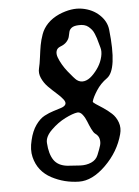

<svg xmlns="http://www.w3.org/2000/svg" viewBox="-53 -796 592 818"><g transform="rotate(-5 243.0 -387.5)"><path d="M270 -314Q250.5 -311.5 217.8 -295.2Q185.1 -278.8 156.5 -250.7Q127.9 -222.7 129.9 -195.8Q132.8 -148.4 150.6 -122.3Q168.5 -96.2 208 -91.8Q237.3 -89.4 263.2 -88.1Q289.1 -86.9 310.3 -96.2Q331.5 -105.5 339.8 -126Q350.6 -152.3 354.5 -166Q358.4 -179.7 355.2 -193.8Q352.1 -208 337.9 -217.8Q331.1 -222.7 323 -239.5Q314.9 -256.3 308.6 -272.9Q302.2 -289.6 292 -302.5Q281.7 -315.4 270 -314ZM306.2 -684.1Q287.1 -683.1 278.1 -676.3Q269 -669.4 266.6 -659.7Q264.2 -649.9 262 -639.4Q259.8 -628.9 250.2 -617.9Q240.7 -606.9 222.2 -600.1Q208.5 -594.7 205.1 -582.5Q201.7 -570.3 207.3 -555.2Q212.9 -540 222.4 -523.7Q231.9 -507.3 243.9 -492.4Q255.9 -477.5 265.1 -467Q274.4 -456.5 279.8 -452.1Q294.4 -441.4 311.5 -444.6Q328.6 -447.8 345.2 -463.6Q361.8 -479.5 374.3 -499.3Q386.7 -519 392.1 -542Q397.5 -564.9 392.1 -582Q390.1 -587.9 386.7 -601.1Q383.3 -614.3 380.9 -621.8Q378.4 -629.4 373.8 -640.9Q369.1 -652.3 363.5 -659.2Q357.9 -666 349.9 -672.9Q341.8 -679.7 330.8 -682.4Q319.8 -685.1 306.2 -684.1ZM230 -737.8Q284.2 -760.7 328.9 -752.9Q373.5 -745.1 402.8 -717.3Q432.1 -689.5 436 -653.8Q455.1 -481.4 408.2 -448.2Q380.4 -428.7 362.3 -400.4Q344.2 -372.1 339.8 -355Q338.9 -351.1 351.6 -343Q364.3 -335 382.3 -323Q400.4 -311 417.2 -295.7Q434.1 -280.3 442.6 -256.6Q451.2 -232.9 443.8 -206.1Q424.3 -132.8 366.5 -75.9Q308.6 -19 252 -20Q221.2 -20.5 191.9 -27.8Q162.6 -35.2 135 -49.8Q107.4 -64.5 89.4 -87.2Q71.3 -109.9 63.5 -141.6Q55.7 -173.3 65.9 -213.9Q74.7 -252 92.5 -277.1Q110.4 -302.2 130.4 -312.7Q150.4 -323.2 169.2 -328.9Q188 -334.5 203.1 -339.6Q218.3 -344.7 222.2 -353Q226.6 -361.8 216.3 -375Q206.1 -388.2 188.7 -403.3Q171.4 -418.5 154.5 -435.5Q137.7 -452.6 128.2 -474.1Q118.7 -495.6 124 -516.1Q128.4 -533.2 132.1 -562.3Q135.7 -591.3 139.6 -613.3Q143.6 -635.3 152.3 -659.7Q161.1 -684.1 180.4 -704.1Q199.7 -724.1 230 -737.8Z"/></g></svg>

Font: Superheroes Libre
Style: Regular
Weight: 400
Version: Version 001.000